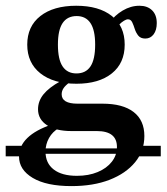

<svg xmlns="http://www.w3.org/2000/svg" viewBox="-47 -448 576 661"><path d="M66.1 81.5V62.9H397.6L391.1 81.5ZM-27.4 90.3V54H66.1V90.3ZM389.5 90.3 402.4 54H506.5V90.3ZM199.2 192.7Q112.9 192.7 65.7 164.5Q18.5 136.3 18.5 91.1Q18.5 54.8 47.2 27Q75.8 -0.8 131.5 -19.4L154.8 -6.5Q133.9 5.6 121.8 27Q109.7 48.4 109.7 74.2Q109.7 113.7 137.9 135.5Q166.1 157.3 217.7 157.3Q258.1 157.3 289.1 144.4Q320.2 131.5 337.9 108.9Q355.6 86.3 355.6 58.1Q355.6 30.6 338.3 16.9Q321 3.2 286.3 3.2H198.4Q146 3.2 114.9 -16.9Q83.9 -37.1 83.9 -71.8Q83.9 -100 102.8 -123.4Q121.8 -146.8 161.3 -168.5L192.7 -164.5Q178.2 -154 171.8 -144.4Q165.3 -134.7 165.3 -123.4Q165.3 -107.3 179 -99.2Q192.7 -91.1 219.4 -91.1H305.6Q375.8 -91.1 412.9 -62.5Q450 -33.9 450 20.2Q450 71.8 418.1 110.5Q386.3 149.2 330.2 171Q274.2 192.7 199.2 192.7ZM216.1 -159.7Q137.1 -159.7 91.9 -195.6Q46.8 -231.5 46.8 -294.4Q46.8 -357.3 91.9 -392.7Q137.1 -428.2 215.3 -428.2Q293.5 -428.2 337.9 -393.1Q382.3 -358.1 382.3 -294.4Q382.3 -230.6 337.9 -195.2Q293.5 -159.7 216.1 -159.7ZM216.1 -195.2Q248.4 -195.2 264.5 -219.4Q280.6 -243.5 280.6 -294.4Q280.6 -344.4 264.5 -368.5Q248.4 -392.7 216.9 -392.7Q184.7 -392.7 168.5 -368.5Q152.4 -344.4 152.4 -294.4Q152.4 -243.5 168.5 -219.4Q184.7 -195.2 216.1 -195.2ZM453.2 -315.3Q437.1 -315.3 429 -325.4Q421 -335.5 416.9 -348.4Q412.9 -361.3 408.1 -371.4Q403.2 -381.5 393.5 -381.5Q387.9 -381.5 379.8 -376.6Q371.8 -371.8 362.9 -362.9Q354 -354 346 -340.3L329.8 -369.4Q347.6 -395.2 375.4 -411.7Q403.2 -428.2 433.1 -428.2Q460.5 -428.2 476.6 -412.5Q492.7 -396.8 492.7 -368.5Q492.7 -344.4 481.9 -329.8Q471 -315.3 453.2 -315.3Z"/></svg>

Font: Playfair 9pt
Style: Bold
Weight: 700
Designer: Claus Eggers Sørensen
Foundry: Claus Eggers Sørensen
Version: Version 2.203